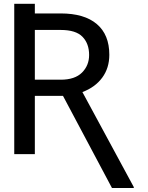

<svg xmlns="http://www.w3.org/2000/svg" viewBox="-20 -797 766 993"><path d="M559.1 175.3 305.7 -301.3H160.2V0H53.7V-777.3H160.2V-727.5H293.9Q416 -727.5 480.7 -672.6Q545.4 -617.7 545.4 -513.7Q545.4 -445.3 508.8 -395.5Q472.2 -345.7 406.2 -320.8L671.9 170.4V175.3ZM160.2 -384.8H293.9Q367.2 -384.8 404.1 -421.6Q440.9 -458.5 440.9 -512.7Q440.9 -571.3 406.7 -606.7Q372.6 -642.1 293.9 -642.1H160.2Z"/></svg>

Font: Inter
Style: Regular
Weight: 400
Designer: Rasmus Andersson
Foundry: rsms
Version: Version 4.001;git-9221beed3